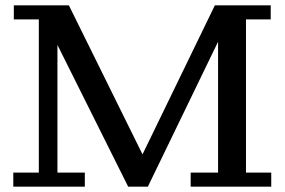

<svg xmlns="http://www.w3.org/2000/svg" viewBox="-20 -702 1071 722"><path d="M462 0 196 -533V-682H239L528 -97H504L788 -682H800V-545L536 0ZM30 0V-53H126V-629H32V-682H196V-53H299V0ZM697 0V-53H800V-682H998V-629H905V-53H1000V0Z"/></svg>

Font: Montagu Slab 24pt
Style: Regular
Weight: 400
Designer: Florian Karsten
Foundry: Florian Karsten
Version: Version 1.000